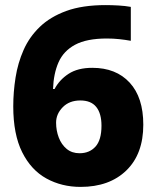

<svg xmlns="http://www.w3.org/2000/svg" viewBox="-20 -815 612 753"><path d="M32 -398Q32 -454 41 -511Q50 -568 72.5 -619Q95 -670 136 -709.5Q177 -749 240 -772Q303 -795 394 -795Q418 -795 444.5 -793.5Q471 -792 493 -788V-655Q471 -659 447.5 -661.5Q424 -664 399 -664Q320 -664 274.5 -639.5Q229 -615 209.5 -570.5Q190 -526 188 -466H194Q213 -502 249 -525.5Q285 -549 342 -549Q435 -549 488.5 -491Q542 -433 542 -326Q542 -211 475.5 -146.5Q409 -82 296 -82Q222 -82 162 -115Q102 -148 67 -218Q32 -288 32 -398ZM292 -214Q331 -214 354.5 -240Q378 -266 378 -322Q378 -370 357.5 -395.5Q337 -421 295 -421Q252 -421 226 -394.5Q200 -368 200 -334Q200 -303 210.5 -275.5Q221 -248 241.5 -231Q262 -214 292 -214Z"/></svg>

Font: Noto Sans Kannada UI ExtraBold
Style: Regular
Weight: 800
Designer: Jelle Bosma - Monotype Design Team
Foundry: Monotype Imaging Inc.
Version: Version 2.005; ttfautohint (v1.8.4.7-5d5b)